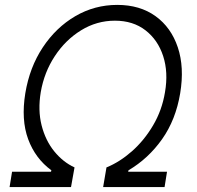

<svg xmlns="http://www.w3.org/2000/svg" viewBox="-20 -757 796 777"><path d="M18.8 0 28.8 -62.1H186.4L187.9 -67.8Q122.9 -115.4 93.9 -193.9Q65 -272.4 82.4 -379.6Q99.8 -484.7 153.2 -565.3Q206.7 -646 284.8 -691.6Q362.9 -737.2 454.5 -737.2Q546.2 -737.2 609.4 -691.6Q672.6 -646 699.6 -565.3Q726.6 -484.7 709.2 -379.6Q691.4 -272.4 636 -193.9Q580.6 -115.4 500 -67.8L498.6 -62.1H655.9L646 0H397.4L410.9 -79.5Q463.8 -100.9 513.5 -144.5Q563.2 -188.2 599.4 -249.5Q635.7 -310.7 647.7 -383.9Q661.6 -464.5 640.3 -530Q619 -595.5 568.7 -634.4Q518.5 -673.3 445 -673.3Q371.4 -673.3 308.2 -634.4Q245 -595.5 201.9 -530Q158.7 -464.5 144.9 -383.9Q132.8 -310.7 148.4 -249.5Q164.1 -188.2 199.6 -144.5Q235.1 -100.9 281.6 -79.5L267.4 0Z"/></svg>

Font: Inter Light  BETA
Style: Italic
Weight: 300
Italic angle: 9.39999°
Designer: Rasmus Andersson
Foundry: rsms
Version: Version 3.011;git-f93a4a705